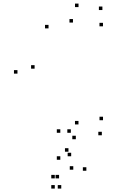

<svg xmlns="http://www.w3.org/2000/svg" viewBox="-20 -772 660 1096"><path d="M79.7 -351.7V-371.7H59.7V-351.7ZM412.8 22.8V2.8H392.8V22.8ZM561.3 0.2V-19.8H541.3V0.2ZM568 -85.7V-105.7H548V-85.7ZM428 -61.7V-81.7H408V-61.7ZM177.5 -380V-400H157.5V-380ZM257 -610V-630H237V-610ZM396.5 -643.2V-663.2H376.5V-643.2ZM567.8 -621.7V-641.7H547.8V-621.7ZM564.5 -714.7V-734.7H544.5V-714.7ZM428.2 -731.5V-751.5H408.2V-731.5ZM386.3 120V100H366.3V120ZM384.3 -14V-34H364.3V-14ZM324.3 -14V-34H304.3V-14ZM324.3 140V120H304.3V140ZM398.3 196.7V176.7H378.3V196.7ZM317.2 246.3V226.3H297.2V246.3ZM292.7 246.3V226.3H272.7V246.3ZM292.7 304.5V284.5H272.7V304.5ZM329.7 304.5V284.5H309.7V304.5ZM473 202.7V182.7H453V202.7ZM370.8 94V74H350.8V94Z"/></svg>

Font: Monaspace Argon Dots Var
Style: Regular
Weight: 400
Designer: Riley Cran and the Lettermatic Team
Version: Version 1.100 (Monaspace Argon Dots)